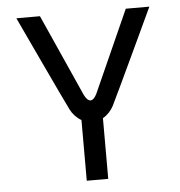

<svg xmlns="http://www.w3.org/2000/svg" viewBox="-49 -697 698 743"><g transform="rotate(-5 300.0 -325.0)"><path d="M41.7 -650C41.7 -650 198.3 -315 216.7 -279.2C225 -263.3 239.2 -246.7 258.3 -235.8V0H341.7V-235.8C360.8 -246.7 375 -263.3 383.3 -279.2C401.7 -315 558.3 -650 558.3 -650H466.7L325 -333.3C325 -333.3 314.2 -308.3 300 -308.3C285.8 -308.3 275 -333.3 275 -333.3L133.3 -650Z"/></g></svg>

Font: BoonHome
Style: Book
Weight: 400
Designer: Sungsit Sawaiwan
Foundry: Sungsit Sawaiwan
Version: Version 0.2